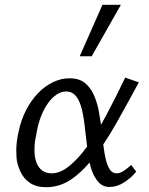

<svg xmlns="http://www.w3.org/2000/svg" viewBox="-20 -776 624 802"><path d="M173 6Q132 6 105 -12Q78 -30 64 -62Q50 -94 49 -118Q48 -142 48 -147Q48 -185 58 -227Q68 -276 89.5 -317Q111 -358 139 -387Q167 -416 201 -432.5Q235 -449 270 -449Q309 -449 332.5 -431Q356 -413 370 -383.5Q384 -354 392 -316Q397 -286 402 -255Q414 -276 426 -299Q465 -372 503 -452L560 -432Q513 -345 468 -265Q440 -215 411 -172Q412 -170 412 -168Q416 -134 422.5 -108Q429 -82 439.5 -67Q450 -52 467 -52Q481 -52 496.5 -62Q512 -72 528 -87L549 -59Q529 -34 499 -14.5Q469 5 438 5Q410 5 392 -14.5Q374 -34 363 -65Q358 -80 354 -97Q319 -56 281 -29Q231 6 173 6ZM271 -84Q308 -114 344 -164Q341 -189 338 -213Q334 -254 328.5 -287.5Q323 -321 314 -344.5Q305 -368 291 -381Q277 -394 256 -394Q236 -394 216.5 -381Q197 -368 180.5 -345Q164 -322 151.5 -290.5Q139 -259 133 -222Q125 -184 124.5 -167.5Q124 -151 124 -149Q124 -120 132 -98Q140 -76 156 -64Q172 -52 196 -52Q233 -52 271 -84ZM313 -541 408 -756H485L363 -541Z"/></svg>

Font: Isabella Sans
Style: Italic
Weight: 400
Italic angle: -12°
Designer: Christian Thalmann (Catharsis Fonts), Cristiano Sobral
Foundry: The Isabella Sans Project Authors
Version: Version 2.026; ttfautohint (v1.8.4.7-5d5b-dirty)